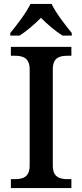

<svg xmlns="http://www.w3.org/2000/svg" viewBox="-20 -951 416 971"><path d="M32 -784V-771H79C114 -793 157 -830 187 -861C217 -830 261 -793 296 -771H343V-784C312 -822 262 -886 241 -931H134C113 -886 63 -822 32 -784ZM35 0H341V-45H322C281 -45 247 -56 247 -113V-600C247 -659 280 -669 322 -669H341V-714H35V-669H55C95 -669 130 -659 130 -600V-113C130 -55 95 -45 55 -45H35Z"/></svg>

Font: Noto Serif Myanmar Medium
Style: Regular
Weight: 500
Designer: Ben Mitchell and the Monotype Design Team
Foundry: Monotype Imaging Inc.
Version: Version 2.106